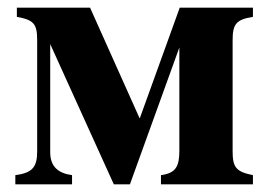

<svg xmlns="http://www.w3.org/2000/svg" viewBox="-20 -481 697 501"><path d="M400 0H640V-24C595 -33 587 -45 587 -87V-376C587 -418 596 -430 640 -437V-461H449L345 -173H344L215 -461H24V-437C68 -429 77 -419 77 -376V-87C77 -46 66 -30 20 -24V0H168V-24C131 -29 111 -47 111 -84V-366L277 0H319L448 -357V-87C448 -46 438 -29 400 -24Z"/></svg>

Font: XITS Math
Style: Bold
Weight: 700
Designer: MicroPress Inc., with final additions and corrections provided by Coen Hoffman, Elsevier (retired)
Version: Version 1.105